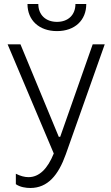

<svg xmlns="http://www.w3.org/2000/svg" viewBox="-20 -741 555 957"><path d="M117 -721C117 -640 175 -586 264 -586C353 -586 410 -640 410 -721H356C356 -667 320 -632 264 -632C208 -632 171 -667 171 -721ZM131 196C218 196 271 132 308 28L502 -520H442L280 -59H273L82 -520H18L248 24C217 101 175 142 122 142C102 142 81 136 59 125V177C80 192 110 196 131 196Z"/></svg>

Font: Fixel Text Light
Style: Regular
Weight: 300
Width: 4
Designer: AlfaBravo + MacPaw
Foundry: Kyrylo Tkachov, Marchela Mozhyna, Serhii Makarenko, Maria Weinstein, Zakhar Kryvoshyya
Version: Version 1.211